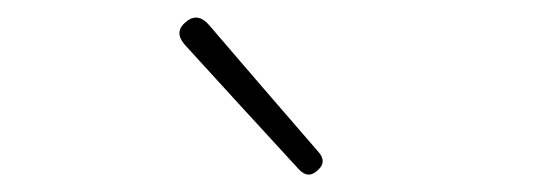

<svg xmlns="http://www.w3.org/2000/svg" viewBox="-20 -834 626 218"><path d="M278 -735 217 -806C209 -815 200 -817 191 -809C181 -801 182 -792 190 -783L253 -714L320 -641C327 -634 334 -634 341 -641C348 -647 348 -654 342 -661Z"/></svg>

Font: GenSenRounded2 TW EL
Style: Regular
Weight: 250
Version: Version 2.100;PS 2.1;hotconv 16.6.51;makeotf.lib2.5.65220 DE